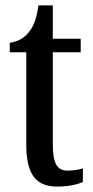

<svg xmlns="http://www.w3.org/2000/svg" viewBox="-20 -679 344 709"><path d="M192 10C236 10 269 1 286 -7V-57C268 -52 251 -49 229 -49C190 -49 175 -77 175 -147V-486H278V-536H175V-659H122C114 -605 103 -581 87 -561C71 -540 49 -526 16 -521V-486H77V-146C77 -30 116 10 192 10Z"/></svg>

Font: Noto Serif Armenian ExtraCondensed Medium
Style: Regular
Weight: 500
Width: 2
Designer: Monotype Design Team
Foundry: Monotype Imaging Inc.
Version: Version 2.008